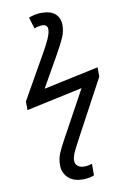

<svg xmlns="http://www.w3.org/2000/svg" viewBox="-106 -826 739 1127"><g transform="rotate(-10 263.0 -262.5)"><path d="M294 240Q238 240 207 210Q176 180 176 135Q176 97 188.5 67Q201 37 225 -7L379 -289L44 -217V-269L191 -528Q217 -573 232 -607Q247 -641 247 -663Q247 -692 215 -692Q192 -692 168 -682L147 -750Q160 -755 179.5 -760Q199 -765 224 -765Q278 -765 305.5 -740.5Q333 -716 333 -672Q333 -635 317 -599Q301 -563 270 -508L165 -323L493 -393V-337L318 -11Q298 27 285.5 51Q273 75 267.5 91.5Q262 108 262 124Q262 143 276.5 155Q291 167 314 167Q329 167 341.5 164.5Q354 162 362 159V228Q349 234 330.5 237Q312 240 294 240Z"/></g></svg>

Font: Manna Sans
Style: Italic
Weight: 400
Italic angle: -12°
Designer: Monotype Design Team
Foundry: Monotype Imaging Inc.
Version: Version 2.001.1; ttfautohint (v1.8.2)